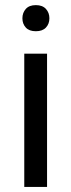

<svg xmlns="http://www.w3.org/2000/svg" viewBox="-20 -741 283 761"><path d="M166.5 0H76.2V-528.3H166.5ZM68.8 -668.5Q68.8 -690.4 82.3 -705.6Q95.7 -720.7 122.1 -720.7Q148.4 -720.7 162.1 -705.6Q175.8 -690.4 175.8 -668.5Q175.8 -646.5 162.1 -631.8Q148.4 -617.2 122.1 -617.2Q95.7 -617.2 82.3 -631.8Q68.8 -646.5 68.8 -668.5Z"/></svg>

Font: RobotoDraft
Style: Regular
Weight: 400
Version: Version 2.001101; 2014